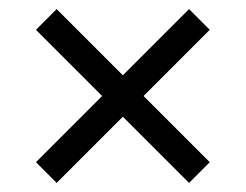

<svg xmlns="http://www.w3.org/2000/svg" viewBox="-20 -591 540 422"><path d="M104.5 -189 59 -234.5 204.5 -380 59 -525.5 104.5 -571 250 -425.5 395.5 -571 441 -525.5 295.5 -380 441 -234.5 395.5 -189 250 -334.5Z"/></svg>

Font: Encode Sans SC
Style: Regular
Weight: 400
Version: Version 3.002